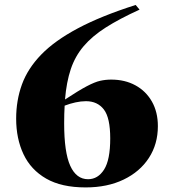

<svg xmlns="http://www.w3.org/2000/svg" viewBox="-20 -764 705 796"><path d="M542.5 -743.5 558.5 -724Q475 -686 418.5 -650Q362 -614 326.8 -572.5Q291.5 -531 273.5 -477.5Q255.5 -424 249.5 -351.5Q306.5 -389 339.8 -406.5Q373 -424 395.2 -429Q417.5 -434 441 -434Q498 -434 541.5 -410.2Q585 -386.5 609.8 -343Q634.5 -299.5 634.5 -241Q634.5 -166.5 597.2 -109.2Q560 -52 492.5 -19.5Q425 13 335 13Q235 13 171.5 -23.5Q108 -60 77.5 -124.5Q47 -189 47 -272Q47 -348 71 -414Q95 -480 151 -537.8Q207 -595.5 302.8 -646.5Q398.5 -697.5 542.5 -743.5ZM246 -252.5Q246 -132.5 271.2 -76.8Q296.5 -21 345 -21Q386 -21 411.5 -61Q437 -101 437 -190Q437 -276 410.5 -310.2Q384 -344.5 336.5 -344.5Q316 -344.5 293 -339.5Q270 -334.5 248 -326Q246 -293 246 -252.5Z"/></svg>

Font: Newsreader 72pt
Style: Bold
Weight: 700
Designer: Hugues Gentile
Foundry: Production Type
Version: Version 1.003; ttfautohint (v1.8.3)